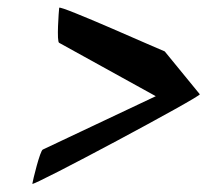

<svg xmlns="http://www.w3.org/2000/svg" viewBox="-20 -626 533 493"><path d="M63 -154C62 -146 500 -380 493 -384L403 -494C396 -496 133 -614 132 -606C131 -598 125 -518 132 -516L380 -379L90 -242C83 -240 64 -162 63 -154Z"/></svg>

Font: Ampere
Style: SCIta
Weight: 400
Version: Version 1